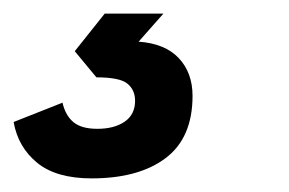

<svg xmlns="http://www.w3.org/2000/svg" viewBox="-72 -30 424 282"><path d="M62.6 232Q10.6 232 -17.4 209.1Q-45.4 186.2 -52 149.2L19.8 120.8Q24.2 139.8 36 149.5Q47.8 159.2 71 159.2Q95.8 159.2 111.1 148.7Q126.4 138.2 126.4 118Q126.4 102.2 115.2 92.9Q104 83.6 69.6 83.6L37.8 45.2L81.8 -10H168L131.6 31.2Q170.6 34 190.7 55.5Q210.8 77 210.8 110.8Q210.8 172.4 171.3 202.2Q131.8 232 62.6 232Z"/></svg>

Font: Geist
Style: Italic
Weight: 400
Italic angle: -12°
Designer: Basement.studio, Andrés Briganti, Mateo Zaragoza
Foundry: Basement.studio, Vercel, Andrés Briganti, Guido Ferreyra, Mateo Zaragoza
Version: Version 1.500